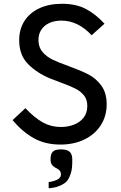

<svg xmlns="http://www.w3.org/2000/svg" viewBox="-20 -755 640 1016"><path d="M301.5 -83Q339 -83 371 -95.2Q403 -107.5 422.5 -132.5Q442 -157.5 442 -194.5Q442 -228.5 424 -250.5Q406 -272.5 378.8 -286.2Q351.5 -300 302 -318Q267.5 -330.5 246 -339.5Q175.5 -368.5 128.5 -416Q81.5 -463.5 81.5 -542.5Q81.5 -599.5 108.8 -643Q136 -686.5 187.5 -710.8Q239 -735 308.5 -735Q380.5 -735 432.2 -708.8Q484 -682.5 533 -629.5L465 -568.5Q392.5 -646 305 -646Q268.5 -646 240.5 -633Q212.5 -620 197.5 -596Q182.5 -572 183.5 -540Q184.5 -503.5 205.8 -479Q227 -454.5 258.2 -439.5Q289.5 -424.5 342.5 -405.5Q408.5 -381.5 448.2 -361Q488 -340.5 516.2 -302Q544.5 -263.5 544.5 -203.5Q544.5 -141 513.5 -92.5Q482.5 -44 426.8 -17Q371 10 300 10Q218.5 10 158 -24.2Q97.5 -58.5 46.5 -119.5L114.5 -182.5Q163.5 -131 207 -107Q250.5 -83 301.5 -83ZM287.5 193Q294.5 188 298.5 182.5Q302.5 177 302.5 168Q302.5 158.5 298.8 151.8Q295 145 286 139.5Q278 135 268.8 129.8Q259.5 124.5 253.5 114.8Q247.5 105 247.5 88Q247.5 59.5 259.5 47.5Q271.5 35.5 302.5 35.5Q334.5 35.5 348.5 48Q362.5 60.5 362.5 89.5Q362.5 118.5 360.8 134Q359 149.5 353.5 165.5Q348 181.5 342.8 190.8Q337.5 200 329 208.5Q315 221.5 285 232.5Q274.5 236 260.2 238.5Q246 241 237.5 241V208.5Q251 207 266.2 202.2Q281.5 197.5 287.5 193Z"/></svg>

Font: JuliaMono Medium
Style: Regular
Weight: 500
Monospace: yes
Designer: cormullion
Foundry: corm
Version: Version 0.054; ttfautohint (v1.8.4)